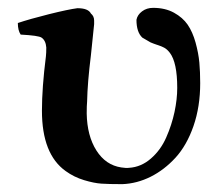

<svg xmlns="http://www.w3.org/2000/svg" viewBox="-20 -464 570 494"><path d="M495.1 -250Q495.1 -189.5 477.8 -139.6Q460.4 -89.8 431.6 -58.3Q402.8 -26.9 367.7 -9.3Q332.5 8.3 294.9 9.8Q259.8 9.8 241 8.5Q222.2 7.3 196.3 -0.5Q170.4 -8.3 148.9 -23.9Q87.9 -67.4 87.9 -179.2Q87.9 -238.3 98.1 -318.8Q99.1 -326.7 99.1 -341.8Q97.7 -359.9 86.9 -367.2Q79.1 -372.6 33.2 -375Q25.9 -385.7 25.9 -404.8Q56.2 -415 106 -427.5Q155.8 -439.9 179.2 -442.9Q207 -442.9 213.9 -429.2Q222.2 -422.4 222.2 -411.1V-401.9Q221.7 -395.5 213.9 -321.8Q205.1 -251.5 204.1 -202.1Q203.1 -193.4 203.1 -171.9Q204.1 -114.7 228 -76.9Q252 -39.1 292 -33.2Q304.2 -31.2 312 -32.2Q343.3 -34.2 368.4 -56.2Q393.6 -78.1 407.7 -110.4Q421.9 -142.6 429 -175.8Q436 -209 436 -237.8Q436 -303.2 417 -328.1Q415.5 -330.1 413.8 -332Q412.1 -334 410.2 -335.7Q408.2 -337.4 406.7 -338.6Q405.3 -339.8 402.8 -341.1Q400.4 -342.3 398.9 -343Q397.5 -343.8 394.5 -345Q391.6 -346.2 390.6 -346.4Q389.6 -346.7 386.5 -347.9Q383.3 -349.1 382.8 -349.1Q380.9 -349.6 375.2 -351.8Q369.6 -354 367.2 -355Q363.8 -356.9 356.7 -361.1Q349.6 -365.2 346.2 -367.2Q331.1 -381.3 331.1 -413.1Q333.5 -425.8 345.5 -434.8Q357.4 -443.8 374 -443.8Q404.8 -443.8 427.5 -431.4Q450.2 -418.9 462.9 -400.4Q475.6 -381.8 483.2 -354.5Q490.7 -327.1 492.9 -303.2Q495.1 -279.3 495.1 -250Z"/></svg>

Font: Common Serif SemiBold
Style: Regular
Weight: 600
Designer: Philipp H. Poll, Khaled Hosny
Foundry: Stefan Peev, Context Ltd.
Version: Version 1.026